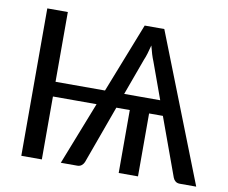

<svg xmlns="http://www.w3.org/2000/svg" viewBox="-73 -733 977 823"><g transform="rotate(10 416.0 -321.0)"><path d="M348.1 -273.9H158.2V0H68.8V-641.6H158.2V-337.9H373.5L492.7 -641.6H578.1L830.1 0H758.8Q747.1 0 739.7 -5.9Q732.4 -11.7 729 -20.5L636.7 -273.9H576.7V0H492.7V-273.9H434.1L342.3 -21Q338.9 -12.7 331.3 -6.3Q323.7 0 312.5 0H240.7ZM457 -337.9H613.8L556.2 -496.6Q545.4 -522.5 535.6 -562.5Q530.8 -543 525.6 -526.1Q520.5 -509.3 515.1 -497.1Z"/></g></svg>

Font: Carlito
Style: Regular
Weight: 400
Designer: Lukasz Dziedzic
Foundry: tyPoland Lukasz Dziedzic
Version: Version 1.103; Beta1; all basic design good, some composites